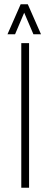

<svg xmlns="http://www.w3.org/2000/svg" viewBox="-20 -883 227 903"><path d="M80.1 -680.2H116.7V0H80.1ZM172.9 -721.7H137.2L93.8 -823.2L50.8 -721.7H15.1L77.1 -862.8H110.8Z"/></svg>

Font: Tulpen One
Style: Regular
Weight: 400
Designer: Naima Ben Ayed
Foundry: Naima Ben Ayed, Anton Koovit
Version: Version 1.002